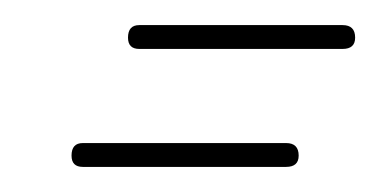

<svg xmlns="http://www.w3.org/2000/svg" viewBox="-20 -201 303 153"><path d="M46 -68Q37 -68 37 -77Q37 -87 46 -87Q87 -87 127.5 -87Q168 -87 208 -87Q208 -87 208 -87Q208 -87 208 -87Q218 -87 218 -77Q218 -68 208 -68Q168 -68 127.5 -68Q87 -68 46 -68Q46 -68 46 -68Q46 -68 46 -68ZM91 -162Q82 -162 82 -171Q82 -181 91 -181Q132 -181 172.5 -181Q213 -181 253 -181Q253 -181 253 -181Q253 -181 253 -181Q263 -181 263 -171Q263 -162 253 -162Q213 -162 172.5 -162Q132 -162 91 -162Q91 -162 91 -162Q91 -162 91 -162Z"/></svg>

Font: FRB American Cursive Guidelines Arrows Extralight
Style: Italic
Weight: 200
Italic angle: -25°
Version: Version 2.0;Modular Font Editor K font №1